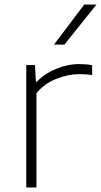

<svg xmlns="http://www.w3.org/2000/svg" viewBox="-20 -828 446 848"><path d="M96 -540.5H134.5L138.5 -467H142.5Q176.5 -502.5 227.8 -523.8Q279 -545 330.5 -545Q361.5 -545 387 -540V-496.5Q363 -500.5 329.5 -500.5Q280.5 -500.5 228 -479.5Q175.5 -458.5 141 -416.5V0H96ZM218.5 -631 352 -808H406L264.5 -631Z"/></svg>

Font: Encode Sans Expanded ExtraLight
Style: Regular
Weight: 275
Width: 7
Designer: Multiple Designers
Foundry: Impallari Type
Version: Version 2.000